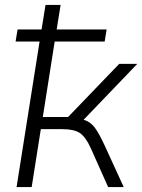

<svg xmlns="http://www.w3.org/2000/svg" viewBox="-20 -756 575 776"><path d="M47 0 140 -588H43L51 -637H148L164 -736H225L209 -637H411L403 -588H201L153 -283H255L462 -498H535L318 -272Q345 -264 362.5 -241Q380 -218 403 -168L480 0H417L347 -157Q326 -203 302.5 -218.5Q279 -234 232 -234H145L108 0Z"/></svg>

Font: Mulish Light
Style: Italic
Weight: 300
Italic angle: -9°
Designer: Vernon Adams
Foundry: Vernon Adams
Version: Version 3.603; ttfautohint (v1.8.3)